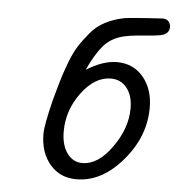

<svg xmlns="http://www.w3.org/2000/svg" viewBox="-47 -655 648 704"><g transform="rotate(5 276.5 -302.5)"><path d="M125 -150.9Q125 -183.1 148.9 -278.8Q161.1 -322.8 168.5 -348.4Q175.8 -374 190.9 -414.6Q206.1 -455.1 221.9 -480Q237.8 -504.9 260.5 -532Q283.2 -559.1 313.7 -575Q344.2 -590.8 379.9 -598.1Q394 -601.1 454.6 -605.5Q515.1 -609.9 522.9 -609.9Q539.1 -609.9 546.1 -600.8Q553.2 -591.8 553.2 -582Q553.2 -567.9 544.7 -559.3Q536.1 -550.8 518.6 -547.9Q501 -544.9 482.4 -543.5Q463.9 -542 437 -539.6Q410.2 -537.1 388.2 -532.2Q340.3 -521 312.3 -487.5Q284.2 -454.1 258.8 -397.9Q319.8 -436 371.1 -436Q431.2 -436 468 -392.1Q504.9 -348.1 504.9 -279.8Q504.9 -172.9 428.5 -84Q352.1 4.9 259.8 4.9Q198.7 4.9 161.9 -38.6Q125 -82 125 -150.9ZM198.2 -166Q198.2 -116.2 219.7 -86.2Q241.2 -56.2 275.9 -56.2Q334 -56.2 384.5 -127.2Q435.1 -198.2 435.1 -271Q435.1 -317.9 413.1 -345.9Q391.1 -374 354 -374Q294.9 -374 246.6 -309.1Q198.2 -244.1 198.2 -166Z"/></g></svg>

Font: CMU Typewriter Text
Style: Italic
Weight: 500
Italic angle: -14.04°
Version: Version 0.7.0